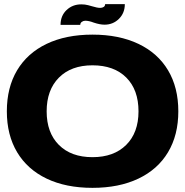

<svg xmlns="http://www.w3.org/2000/svg" viewBox="-20 -893 893 926"><path d="M13 -356Q13 -471 62.5 -554Q112 -637 205 -681.5Q298 -726 426 -726Q554 -726 647.5 -681.5Q741 -637 790.5 -554Q840 -471 840 -356Q840 -242 790.5 -159Q741 -76 647.5 -31.5Q554 13 426 13Q298 13 205 -31.5Q112 -76 62.5 -159Q13 -242 13 -356ZM426 -135Q529 -135 588.5 -194Q648 -253 648 -356Q648 -460 589 -519Q530 -578 426 -578Q323 -578 264 -518.5Q205 -459 205 -356Q205 -253 264 -194Q323 -135 426 -135ZM463 -855Q449 -855 423 -863Q420 -864 405 -868Q390 -872 372 -872Q330 -872 301 -844.5Q272 -817 272 -773H367Q367 -782 374.5 -787.5Q382 -793 391 -793Q409 -793 432 -784Q462 -774 484 -774Q525 -774 553.5 -802Q582 -830 582 -873H487Q487 -864 480 -859.5Q473 -855 463 -855Z"/></svg>

Font: Non Bureau Extended
Style: Bold
Weight: 700
Width: 7
Designer: Jona Saucedo
Foundry: Non Foundry
Version: Version 1.000; ttfautohint (v1.8.4)